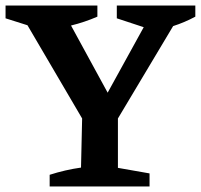

<svg xmlns="http://www.w3.org/2000/svg" viewBox="-25 -672 724 692"><path d="M154 0V-42Q210 -60 267 -68L271 -245L74 -581L-5 -606V-652H326V-612Q280 -592 231 -580L363 -338L493 -574L396 -606V-652H679V-612Q640 -591 599 -578L400 -245V-67L514 -47V0Z"/></svg>

Font: Piazzolla SC SemiBold
Style: Regular
Weight: 600
Designer: Juan Pablo del Peral
Foundry: Huerta Tipografica
Version: Version 1.330